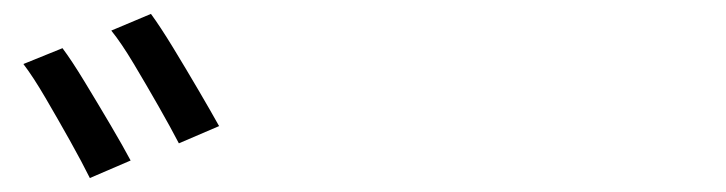

<svg xmlns="http://www.w3.org/2000/svg" viewBox="-20 -860 1040 275"><path d="M69.5 -791Q82.7 -773.4 101.2 -742.9Q119.7 -712.5 138.1 -681.3Q156.5 -650.1 167.1 -630.1L108.7 -605Q97.9 -626.8 80.5 -658Q63.1 -689.1 45.2 -719.7Q27.3 -750.3 13.5 -768.3ZM196.2 -840.1Q209.4 -822.1 227.9 -791.8Q246.4 -761.4 264.5 -730.5Q282.6 -699.6 293.8 -679.4L236.2 -654.7Q224.8 -676.7 207.2 -707.6Q189.6 -738.5 171.6 -768.6Q153.6 -798.7 139.4 -816.2Z"/></svg>

Font: Noto Sans TC Thin
Style: Regular
Weight: 100
Designer: Ryoko NISHIZUKA 西塚涼子 (kana, bopomofo & ideographs); Paul D. Hunt (Latin, Greek & Cyrillic); Sandoll Communications 산돌커뮤니
Foundry: Adobe
Version: Version 2.004-H2;hotconv 1.0.118;makeotfexe 2.5.65603